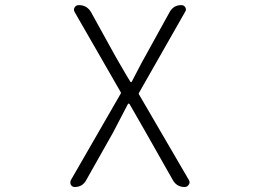

<svg xmlns="http://www.w3.org/2000/svg" viewBox="-20 -749 1040 769"><path d="M279.3 0Q269.5 0 263.7 -8.8Q261.7 -13.7 261.7 -18.1Q261.7 -22.5 263.7 -27.3L462.9 -373Q465.8 -377 462.9 -380.9L279.3 -700.2Q273.4 -710 278.8 -719.2Q284.2 -728.5 295.9 -728.5Q328.1 -728.5 344.7 -700.2L443.4 -521.5Q453.1 -504.9 471.7 -472.7Q490.2 -440.4 502 -421.9Q502.9 -419.9 504.9 -419.9Q506.8 -419.9 507.8 -421.9Q516.6 -438.5 533.2 -470.7Q549.8 -502.9 560.5 -521.5L660.2 -702.1Q675.8 -728.5 706.1 -728.5Q716.8 -728.5 722.2 -719.7Q727.5 -710.9 721.7 -702.1L537.1 -377.9Q534.2 -374 537.1 -370.1L736.3 -28.3Q739.3 -23.4 739.3 -18.6Q739.3 -13.7 736.3 -9.8Q730.5 0 719.7 0Q687.5 0 671.9 -28.3L564.5 -217.8Q519.5 -295.9 499 -332Q497.1 -334 495.1 -334Q493.2 -334 492.2 -332Q442.4 -237.3 432.6 -217.8L325.2 -27.3Q310.5 0 279.3 0Z"/></svg>

Font: Gen Jyuu Gothic L Monospace Light
Style: Regular
Weight: 300
Designer: [Source Han Sans]
Ryoko NISHIZUKA  (kana & ideographs); Paul D. Hunt (Latin, Greek & Cyrillic); Wenlong ZHANG  (bopomofo
Version: Version 1.002.20150607